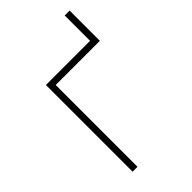

<svg xmlns="http://www.w3.org/2000/svg" viewBox="-211 -758 830 830"><g transform="rotate(-45 204.5 -342.5)"><path d="M85 0V-530H355V-685H385V-500H115V0Z"/></g></svg>

Font: Geist Thin
Style: Regular
Weight: 400
Designer: Basement.studio, Andrés Briganti, Mateo Zaragoza
Foundry: Basement.studio, Vercel, Andrés Briganti, Guido Ferreyra, Mateo Zaragoza
Version: Version 1.401